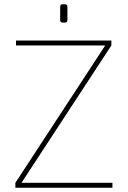

<svg xmlns="http://www.w3.org/2000/svg" viewBox="-20 -880 598 900"><path d="M474 -668 502 -667 80 -22 52 -23ZM507 -23V0H52V-23ZM502 -690V-667H55V-690ZM284 -860Q296 -860 296 -848V-786Q296 -774 284 -774H274Q262 -774 262 -786V-848Q262 -860 274 -860Z"/></svg>

Font: Exo 2 Thin
Style: Regular
Weight: 250
Designer: Natanael Gama
Foundry: Natanael Gama
Version: Version 2.010